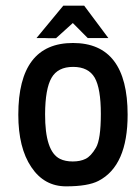

<svg xmlns="http://www.w3.org/2000/svg" viewBox="-20 -656 478 686"><path d="M367.2 -520H293.5L240.2 -573.7L180.2 -519.5H164.6H154.3L138.7 -520H110.4L206.1 -635.7H280.8ZM45.4 -246.1Q45.4 -502.4 240.7 -502.4Q436 -502.4 436 -246.1Q436 -63.5 332 -9.8Q294.4 9.8 216.1 9.8Q137.7 9.8 91.8 -59.1Q45.4 -127.9 45.4 -246.1ZM318.4 -378.4Q295.9 -417 241.2 -417Q186.5 -417 164.1 -377.9Q141.6 -338.9 141.1 -248.5Q140.6 -114.7 194.3 -88.4Q212.9 -79.1 240 -79.1Q267.1 -79.1 286.1 -88.6Q305.2 -98.1 322.8 -128.2Q340.3 -158.2 340.3 -249Q340.3 -339.8 318.4 -378.4Z"/></svg>

Font: Keraleeyam
Style: Regular
Weight: 400
Designer: Hussain K. H.
Foundry: Swathanthra Malayalam Computing(SMC) http://smc.org.in
Version: Version 3.0.0+20221109